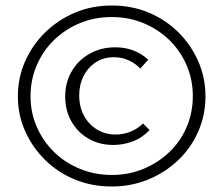

<svg xmlns="http://www.w3.org/2000/svg" viewBox="-20 -583 812 698"><path d="M386 95Q314 95 252 69.5Q190 44 144 -1.5Q98 -47 71.5 -106Q45 -165 45 -233Q45 -301 71.5 -360.5Q98 -420 144.5 -465.5Q191 -511 252.5 -537Q314 -563 387 -563Q459 -563 521 -537Q583 -511 629 -465Q675 -419 701 -359.5Q727 -300 727 -233Q727 -165 701 -105.5Q675 -46 628 -1Q581 44 519 69.5Q457 95 386 95ZM387 53Q449 53 502.5 30.5Q556 8 596.5 -31Q637 -70 659 -122Q681 -174 681 -234Q681 -293 658.5 -345.5Q636 -398 596 -437Q556 -476 502.5 -498.5Q449 -521 386 -521Q323 -521 269.5 -498.5Q216 -476 176 -437Q136 -398 113.5 -345.5Q91 -293 91 -233Q91 -173 114 -121Q137 -69 177 -30Q217 9 271 31Q325 53 387 53ZM392 -56Q342 -56 302.5 -78.5Q263 -101 240 -141Q217 -181 217 -232Q217 -283 240.5 -323.5Q264 -364 305.5 -387.5Q347 -411 399 -411Q435 -411 465 -399.5Q495 -388 519 -366L490 -334Q470 -354 446 -364.5Q422 -375 394 -375Q356 -375 327.5 -356Q299 -337 283.5 -306Q268 -275 268 -237Q268 -194 285.5 -162Q303 -130 333 -112Q363 -94 400 -94Q458 -94 500 -134L524 -110Q496 -81 461.5 -68.5Q427 -56 392 -56Z"/></svg>

Font: Ysabeau Office Light
Style: Regular
Weight: 300
Designer: Christian Thalmann (Catharsis Fonts)
Version: Version 2.001;gftools[0.9.30]; featfreeze: tnum,lnum,ss02